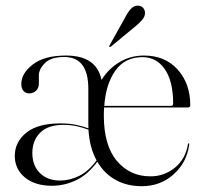

<svg xmlns="http://www.w3.org/2000/svg" viewBox="-20 -632 696 662"><path d="M636 -269Q636 -261.5 628 -261.5H339Q338 -248.5 338 -234Q338 -130.5 383 -77.2Q428 -24 498.5 -24Q546.5 -24 583 -53.8Q619.5 -83.5 628 -134.5Q628.5 -138 630 -138Q633 -138 632.5 -133.5Q624 -71.5 578.5 -30.8Q533 10 468.5 10Q417.5 10 378.2 -12Q339 -34 315.5 -74.5Q284 -31 243.5 -11.2Q203 8.5 159 8.5Q100.5 8.5 65.8 -20.2Q31 -49 31 -94.5Q31 -142.5 70.8 -174.5Q110.5 -206.5 187.5 -206.5Q219.5 -206.5 242.5 -201.5Q265.5 -196.5 285 -189.5Q284.5 -196.5 284.5 -203.5V-326Q284.5 -435.5 201.5 -435.5Q155.5 -435.5 134.8 -414.5Q114 -393.5 114 -372.5V-344Q114 -328 104.2 -319Q94.5 -310 80.5 -310Q69 -310 61.2 -318.2Q53.5 -326.5 53.5 -342.5Q53.5 -379 93.2 -409.8Q133 -440.5 207.5 -440.5Q313 -440.5 330 -356.5Q355 -396 392.8 -418.2Q430.5 -440.5 476.5 -440.5Q549 -440.5 592.5 -392.2Q636 -344 636 -269ZM471 -435Q411 -435 378 -388.8Q345 -342.5 339.5 -267H570Q577 -267 577 -275Q577 -352 548.2 -393.5Q519.5 -435 471 -435ZM91.5 -104Q91.5 -61 117.8 -35.2Q144 -9.5 187 -9.5Q219.5 -9.5 252 -25Q284.5 -40.5 313 -79Q288.5 -124 285 -185Q266 -192 244.8 -196.8Q223.5 -201.5 198.5 -201.5Q145.5 -201.5 118.5 -174.5Q91.5 -147.5 91.5 -104ZM411 -571Q421 -590.5 431.2 -601.5Q441.5 -612.5 454.5 -612.5Q467 -612.5 473.5 -604.8Q480 -597 480 -588Q480 -575 470.8 -564.2Q461.5 -553.5 448.5 -542.5L362.5 -471.5Q359 -469 357 -471Q355.5 -472.5 358 -476Z"/></svg>

Font: Fraunces 144pt S000 Light
Style: Regular
Weight: 300
Version: Version 1.000; ttfautohint (v1.8.3)